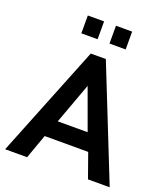

<svg xmlns="http://www.w3.org/2000/svg" viewBox="-161 -1025 995 1138"><g transform="rotate(20 336.0 -456.0)"><path d="M665 0H528L473.5 -153.5H199L144 0H5.5L288.5 -706.5H383.5ZM430.5 -262 336.5 -520 242 -262ZM297.5 -800H195V-912.5H297.5ZM474.5 -800H372.5V-912.5H474.5Z"/></g></svg>

Font: Acari Sans
Style: Bold
Weight: 700
Designer: Alfredo Marco Pradil and Stefan Peev (font) & Cristiano Sobral (main changes)
Foundry: Alfredo Marco Pradil and Stefan Peev (font) & Cristiano Sobral (main changes)
Version: Version 1.063; ttfautohint (v1.8.3)